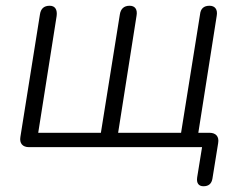

<svg xmlns="http://www.w3.org/2000/svg" viewBox="-20 -512 846 668"><path d="M688 136C706 136 716 127 719 110L739 -14C743 -37 731 -50 709 -50H670L734 -457C738 -479 728 -492 709 -492C689 -492 678 -482 676 -462L610 -50H391L455 -457C459 -479 450 -492 431 -492C411 -492 400 -481 397 -462L331 -50H113L177 -456C180 -478 172 -492 153 -492C133 -492 122 -482 119 -462L51 -36C47 -13 59 0 81 0H683L666 105C663 125 671 136 688 136Z"/></svg>

Font: SN Pro Light
Style: Italic
Weight: 300
Italic angle: -8.99998°
Designer: Tobias Whetton
Foundry: Supernotes
Version: Version 1.001;Glyphs 3.2 (3249)